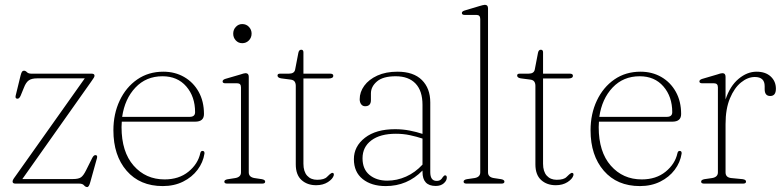

<svg xmlns="http://www.w3.org/2000/svg" viewBox="-20 -744 3177 778"><path d="M349 -412.5 70.5 -18.5H276Q298.5 -18.5 308.5 -25.8Q318.5 -33 329 -54.5L354 -104.5Q360 -115.5 366.5 -115.5Q376 -115.5 373 -103.5L346 -6.5Q340.5 14 333.5 14Q326.5 14 320.5 7Q314.5 0 301 0H42.5Q31 0 31 -8.5Q31 -11.5 33 -15.8Q35 -20 42.5 -30L323.5 -426.5H130.5Q108 -426.5 96.5 -418.2Q85 -410 77 -389L63.5 -356Q58 -344 51 -344Q40.5 -344 43.5 -356.5L63.5 -438.5Q66.5 -450 69.5 -453.8Q72.5 -457.5 77 -457.5Q83.5 -457.5 89.2 -451.5Q95 -445.5 107.5 -445.5H351.5Q363 -445.5 363 -437Q363 -434 360.2 -429Q357.5 -424 349 -412.5Z M806.5 -282Q806.5 -251 771 -251H473.5Q472.5 -240.5 472.5 -229Q472.5 -128.5 521.5 -72.8Q570.5 -17 647 -17Q705 -17 743.5 -48.2Q782 -79.5 791.5 -123Q793.5 -132.5 800.5 -132.5Q809.5 -132.5 808.5 -121.5Q803 -86 780.5 -56Q758 -26 721.8 -8Q685.5 10 639.5 10Q547 10 493.2 -52Q439.5 -114 439.5 -216Q439.5 -282.5 465 -336.5Q490.5 -390.5 536 -422Q581.5 -453.5 642 -453.5Q689 -453.5 726.2 -432Q763.5 -410.5 785 -372Q806.5 -333.5 806.5 -282ZM638.5 -435Q572 -435 528.8 -389.2Q485.5 -343.5 475 -270.5H748.5Q770.5 -270.5 770.5 -289.5Q770.5 -352.5 734.8 -393.8Q699 -435 638.5 -435Z M961.5 -569Q946 -569 935.5 -580.2Q925 -591.5 925 -607.5Q925 -624 935.8 -635.2Q946.5 -646.5 961.5 -646.5Q978 -646.5 988.8 -635Q999.5 -623.5 999.5 -608Q999.5 -591.5 988.5 -580.2Q977.5 -569 961.5 -569ZM988 -433V-45.5Q988 -26.5 1011 -22.5L1041 -18Q1054.5 -15.5 1054.5 -8Q1054.5 0 1042.5 0H900.5Q889 0 889 -8Q889 -15 901.5 -17.5L933.5 -22.5Q956.5 -26.5 956.5 -45.5V-390Q956.5 -406.5 941.5 -406.5H893.5Q882 -406.5 882 -414Q882 -421 893.5 -424.5L953.5 -442Q961 -444.5 966.2 -446Q971.5 -447.5 975 -447.5Q988 -447.5 988 -433Z M1157.5 -421.5 1119 -426.5Q1104.5 -429 1104.5 -438Q1104.5 -445.5 1114.5 -445.5H1150.5Q1173 -445.5 1176 -462.5L1189 -530Q1191.5 -542.5 1200.5 -542.5Q1209.5 -542.5 1209.5 -532V-445.5H1318Q1330.5 -445.5 1330.5 -437Q1330.5 -426 1311.5 -426H1209.5V-80.5Q1209.5 -49 1224.5 -32.2Q1239.5 -15.5 1265 -15.5Q1294 -15.5 1305 -27.2Q1316 -39 1325 -43.5Q1334.5 -44.5 1332.5 -33.5Q1328.5 -19 1308.8 -6.2Q1289 6.5 1261 6.5Q1225 6.5 1201.8 -14.5Q1178.5 -35.5 1178.5 -78V-396Q1178.5 -406.5 1174 -413.2Q1169.5 -420 1157.5 -421.5Z M1414 -99Q1414 -151 1458.8 -185.8Q1503.5 -220.5 1581 -220.5Q1611.5 -220.5 1639.8 -215Q1668 -209.5 1692 -201.5V-319Q1692 -376 1663.8 -405.5Q1635.5 -435 1583.5 -435Q1532 -435 1507.5 -414Q1483 -393 1483 -365.5V-338.5Q1483 -313.5 1459.5 -313.5Q1449.5 -313.5 1443.5 -321.5Q1437.5 -329.5 1437.5 -342Q1437.5 -371 1456 -396.5Q1474.5 -422 1509 -437.8Q1543.5 -453.5 1590.5 -453.5Q1655.5 -453.5 1689.5 -419.8Q1723.5 -386 1723.5 -329V-46.5Q1723.5 -11 1749 -11Q1759.5 -11 1765.2 -15.5Q1771 -20 1774 -26Q1779.5 -33.5 1783.5 -33.5Q1790.5 -33.5 1790.5 -24.5Q1790.5 -12 1778.2 -1.2Q1766 9.5 1745.5 9.5Q1692 9.5 1692 -47.5V-53Q1630.5 10 1543 10Q1485 10 1449.5 -18.5Q1414 -47 1414 -99ZM1449 -102.5Q1449 -58.5 1477.2 -35.2Q1505.5 -12 1549 -12Q1588.5 -12 1625.5 -28.5Q1662.5 -45 1692 -77V-182.5Q1668 -190.5 1641.2 -196.2Q1614.5 -202 1584 -202Q1520.5 -202 1484.8 -175.2Q1449 -148.5 1449 -102.5Z M1957.5 -710.5V-45.5Q1957.5 -26.5 1980.5 -22.5L2010.5 -18Q2024 -15.5 2024 -8Q2024 0 2012 0H1870Q1858.5 0 1858.5 -8Q1858.5 -15.5 1872 -18L1903 -22.5Q1926 -26.5 1926 -45.5V-667Q1926 -683.5 1911 -683.5H1863Q1851.5 -683.5 1851.5 -691.5Q1851.5 -698 1863 -701.5L1923 -719.5Q1930.5 -721.5 1935.8 -723Q1941 -724.5 1944.5 -724.5Q1957.5 -724.5 1957.5 -710.5Z M2128.5 -421.5 2090 -426.5Q2075.5 -429 2075.5 -438Q2075.5 -445.5 2085.5 -445.5H2121.5Q2144 -445.5 2147 -462.5L2160 -530Q2162.5 -542.5 2171.5 -542.5Q2180.5 -542.5 2180.5 -532V-445.5H2289Q2301.5 -445.5 2301.5 -437Q2301.5 -426 2282.5 -426H2180.5V-80.5Q2180.5 -49 2195.5 -32.2Q2210.5 -15.5 2236 -15.5Q2265 -15.5 2276 -27.2Q2287 -39 2296 -43.5Q2305.5 -44.5 2303.5 -33.5Q2299.5 -19 2279.8 -6.2Q2260 6.5 2232 6.5Q2196 6.5 2172.8 -14.5Q2149.5 -35.5 2149.5 -78V-396Q2149.5 -406.5 2145 -413.2Q2140.5 -420 2128.5 -421.5Z M2740 -282Q2740 -251 2704.5 -251H2407Q2406 -240.5 2406 -229Q2406 -128.5 2455 -72.8Q2504 -17 2580.5 -17Q2638.5 -17 2677 -48.2Q2715.5 -79.5 2725 -123Q2727 -132.5 2734 -132.5Q2743 -132.5 2742 -121.5Q2736.5 -86 2714 -56Q2691.5 -26 2655.2 -8Q2619 10 2573 10Q2480.5 10 2426.8 -52Q2373 -114 2373 -216Q2373 -282.5 2398.5 -336.5Q2424 -390.5 2469.5 -422Q2515 -453.5 2575.5 -453.5Q2622.5 -453.5 2659.8 -432Q2697 -410.5 2718.5 -372Q2740 -333.5 2740 -282ZM2572 -435Q2505.5 -435 2462.2 -389.2Q2419 -343.5 2408.5 -270.5H2682Q2704 -270.5 2704 -289.5Q2704 -352.5 2668.2 -393.8Q2632.5 -435 2572 -435Z M2920 -433V-341Q2938 -395.5 2972.8 -424.5Q3007.5 -453.5 3045.5 -453.5Q3082 -453.5 3103 -434Q3124 -414.5 3124 -384.5Q3124 -355 3101 -355Q3078.5 -355 3078.5 -382.5V-395Q3078.5 -432 3038.5 -432Q3010 -432 2982.8 -410Q2955.5 -388 2937.8 -345.5Q2920 -303 2920 -241V-45.5Q2920 -25 2943 -22.5L2989.5 -18Q3003 -16 3003 -8Q3003 0 2991 0H2833Q2821 0 2821 -8Q2821 -15.5 2834.5 -18L2865.5 -22.5Q2889 -26.5 2889 -45.5V-390Q2889 -406.5 2873.5 -406.5H2826Q2814 -406.5 2814 -414Q2814 -421 2826 -424.5L2885.5 -442Q2893 -444.5 2898.2 -446Q2903.5 -447.5 2907 -447.5Q2920 -447.5 2920 -433Z"/></svg>

Font: Fraunces 72pt Soft Thin
Style: Regular
Weight: 100
Version: Version 1.000;[b76b70a41]